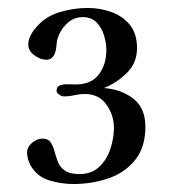

<svg xmlns="http://www.w3.org/2000/svg" viewBox="-20 -833 430 482"><path d="M345 -515Q345 -562 314.5 -585.5Q284 -609 241 -612Q272 -624 298 -649.5Q324 -675 324 -712Q324 -748 306.5 -770Q289 -792 260.5 -802.5Q232 -813 200 -813Q164 -813 128 -802Q92 -791 68 -761Q61 -753 56 -742.5Q51 -732 51 -721Q51 -705 66.5 -694Q82 -683 96 -683Q106 -683 111.5 -689Q117 -695 119 -703Q121 -710 121.5 -716.5Q122 -723 123 -730Q128 -753 145.5 -771.5Q163 -790 188 -790Q209 -790 222 -777Q235 -764 241 -744.5Q247 -725 247 -707Q247 -671 228 -646Q209 -621 170 -621Q164 -621 152.5 -621.5Q141 -622 131.5 -619Q122 -616 122 -605Q122 -600 128.5 -595.5Q135 -591 140 -591Q154 -591 167 -594Q180 -597 194 -597Q228 -597 247 -570.5Q266 -544 266 -512Q266 -486 257 -459Q248 -432 229 -414Q210 -396 180 -396Q155 -396 142.5 -405Q130 -414 125 -427.5Q120 -441 116.5 -454Q113 -467 107 -476Q101 -485 86 -485Q73 -485 60.5 -474.5Q48 -464 48 -450Q48 -441 50.5 -433Q53 -425 57 -417Q74 -389 104 -380Q134 -371 164 -371Q210 -371 251.5 -385Q293 -399 319 -431Q345 -463 345 -515Z"/></svg>

Font: UoqMunThenKhung
Style: Regular
Weight: 400
Designer: Font-Kai, 金井和夫, 宇文滿月
Foundry: Kazuo Kanai, Moonlit Owen
Version: Version 1.197